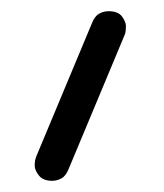

<svg xmlns="http://www.w3.org/2000/svg" viewBox="-20 -867 293 343"><path d="M73 -544Q57 -544 49.5 -553.5Q42 -563 42 -571Q42 -581 45 -588L144 -825Q149 -838 157 -842.5Q165 -847 174 -847Q191 -847 198 -837.5Q205 -828 205 -820Q205 -816 204.5 -811.5Q204 -807 202 -803L103 -566Q98 -553 90 -548.5Q82 -544 73 -544Z"/></svg>

Font: ComfortaaLight
Style: Regular
Weight: 300
Designer: Johan Aakerlund
Foundry: Johan Aakerlund
Version: Version 3.104; ttfautohint (v1.8.1.43-b0c9)